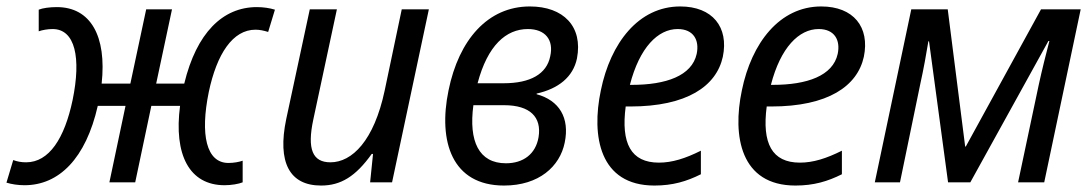

<svg xmlns="http://www.w3.org/2000/svg" viewBox="-38 -565 3385 595"><path d="M38 9C145 9 228 -74 265 -237H351L301 0H381L431 -237H520C500 -85 549 9 658 9C679 9 702 5 714 0V-67C703 -63 686 -60 670 -60C601 -60 582 -148 609 -280C634 -398 683 -473 754 -473C767 -473 780 -470 793 -466L814 -535C798 -540 778 -543 758 -543C652 -543 571 -463 533 -306H446L495 -536H415L366 -306H277C293 -453 243 -543 138 -543C116 -543 94 -540 82 -535V-468C93 -472 110 -475 125 -475C195 -475 214 -386 187 -255C162 -136 114 -62 43 -62C29 -62 16 -64 3 -69L-18 1C-2 6 18 9 38 9Z M957 10C1018 10 1064 -18 1114 -88H1118L1109 0H1177L1291 -536H1207L1154 -284C1121 -129 1053 -62 986 -62C931 -62 913 -102 933 -195L1006 -536H922L849 -196C821 -62 859 10 957 10Z M1524 10C1632 10 1697 -49 1712 -123C1728 -200 1695 -254 1625 -273V-275C1692 -290 1738 -326 1750 -384C1769 -483 1708 -545 1604 -545C1474 -545 1384 -442 1352 -285C1319 -126 1363 10 1524 10ZM1598 -475C1651 -475 1679 -442 1667 -390C1656 -336 1606 -307 1523 -307H1442C1473 -424 1530 -475 1598 -475ZM1530 -59C1446 -59 1414 -127 1429 -239H1524C1605 -239 1641 -202 1631 -140C1622 -87 1583 -59 1530 -59Z M1990 10C2047 10 2090 -3 2134 -25V-98C2086 -74 2045 -61 2004 -61C1917 -61 1886 -121 1901 -235H1915C2091 -235 2182 -298 2202 -389C2221 -481 2170 -545 2070 -545C1941 -545 1854 -432 1824 -285C1794 -143 1820 10 1990 10ZM2062 -475C2111 -475 2130 -441 2121 -398C2106 -330 2026 -302 1920 -302H1914C1944 -418 2001 -475 2062 -475Z M2427 10C2484 10 2527 -3 2571 -25V-98C2523 -74 2482 -61 2441 -61C2354 -61 2323 -121 2338 -235H2352C2528 -235 2619 -298 2639 -389C2658 -481 2607 -545 2507 -545C2378 -545 2291 -432 2261 -285C2231 -143 2257 10 2427 10ZM2499 -475C2548 -475 2567 -441 2558 -398C2543 -330 2463 -302 2357 -302H2351C2381 -418 2438 -475 2499 -475Z M2673 0H2751L2814 -305C2824 -350 2833 -400 2839 -437H2841L2900 0H2969L3211 -438H3214C3203 -396 3191 -348 3181 -302L3117 0H3198L3311 -536H3188L2955 -111H2953L2899 -536H2786Z"/></svg>

Font: Noto Sans SemiCondensed
Style: Italic
Weight: 400
Width: 4
Italic angle: -12°
Designer: Monotype Design Team
Foundry: Monotype Imaging Inc.
Version: Version 2.013